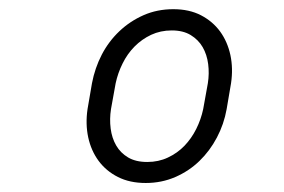

<svg xmlns="http://www.w3.org/2000/svg" viewBox="-20 -741 627 424"><path d="M183.1 -557.1Q189.5 -590.8 204.8 -620.4Q220.2 -649.9 243.7 -672.1Q267.1 -694.3 297.1 -707.5Q327.1 -720.7 362.8 -720.7Q397.9 -720.7 423.8 -707.3Q449.7 -693.8 466.1 -671.4Q482.4 -648.9 488.8 -619.4Q495.1 -589.8 490.2 -557.1L480.5 -500Q474.6 -466.8 459 -437.3Q443.4 -407.7 420.4 -385.5Q397.5 -363.3 367.2 -350.1Q336.9 -336.9 301.8 -336.9Q266.6 -336.9 240.5 -350.1Q214.4 -363.3 197.8 -385.7Q181.2 -408.2 174.8 -437.7Q168.5 -467.3 173.3 -500ZM225.1 -500Q221.7 -478 224.4 -457Q227.1 -436 236.6 -419.7Q246.1 -403.3 262.9 -393.3Q279.8 -383.3 305.2 -383.3Q330.1 -383.3 350.8 -393.1Q371.6 -402.8 387.2 -418.9Q402.8 -435.1 413.3 -456.1Q423.8 -477.1 428.7 -500L439 -557.1Q442.4 -578.6 439.7 -599.6Q437 -620.6 427.5 -637Q418 -653.3 401.1 -663.6Q384.3 -673.8 359.4 -673.8Q334.5 -673.8 313.7 -664.1Q293 -654.3 277.1 -638.2Q261.2 -622.1 250.7 -600.8Q240.2 -579.6 235.4 -557.1Z"/></svg>

Font: Roboto Mono Light
Style: Italic
Weight: 300
Designer: Google
Version: Version 2.000985; 2015; ttfautohint (v1.3)